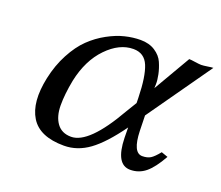

<svg xmlns="http://www.w3.org/2000/svg" viewBox="-84 -557 789 686"><g transform="rotate(20 311.0 -214.5)"><path d="M450.7 -190.9 452.1 -132.8Q454.6 -50.8 490.7 -50.8Q509.8 -50.8 522 -58.3Q534.2 -65.9 551.8 -87.9L576.7 -79.1Q549.8 -31.2 524.7 -10.7Q499.5 9.8 466.8 9.8Q411.6 9.8 409.2 -90.8L408.7 -129.9Q355 -55.2 310.3 -22.7Q265.6 9.8 214.8 9.8Q122.1 9.8 88.6 -44.7Q55.2 -99.1 75.7 -195.8Q86.9 -248.5 109.9 -291.5Q132.8 -334.5 160.6 -361.3Q188.5 -388.2 221.7 -406.2Q254.9 -424.3 285.2 -431.6Q315.4 -439 344.2 -439Q377 -439 399.7 -424.1Q422.4 -409.2 431.6 -387.9Q440.9 -366.7 445.3 -345.2Q449.7 -323.7 449.2 -309.1L448.7 -293.9L530.3 -434.1Q537.6 -434.1 553.7 -431.6Q569.8 -429.2 577.1 -429.2Q585 -429.2 600.3 -431.6Q615.7 -434.1 622.1 -434.1ZM407.2 -222.2 406.7 -243.2Q404.8 -322.8 388.9 -361.3Q373 -399.9 331.1 -399.9Q278.3 -399.9 230.7 -350.8Q183.1 -301.8 165.5 -219.2Q154.8 -164.1 155 -121.8Q155.3 -79.6 173.8 -54.2Q192.4 -28.8 228 -28.8Q295.4 -28.8 382.3 -181.2Z"/></g></svg>

Font: Linux Biolinum
Style: Italic
Weight: 400
Italic angle: -12°
Designer: Philipp H. Poll
Foundry: Philipp H. Poll
Version: Version 1.1.3 ; ttfautohint (v0.9)